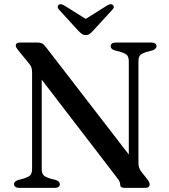

<svg xmlns="http://www.w3.org/2000/svg" viewBox="-20 -905 814 925"><path d="M268.5 -17.5Q268.5 -10 262.5 -5Q256.5 0 244 0H72.5Q60 0 53.8 -5Q47.5 -10 47.5 -17.5Q47.5 -31 66.5 -37.5L96 -45.5Q119 -53 126.8 -62Q134.5 -71 134.5 -91.5V-557Q134.5 -571.5 130.8 -581.5Q127 -591.5 111.5 -609.5L67.5 -663Q61 -671.5 58.5 -676.2Q56 -681 56 -685.5Q56 -692.5 61.2 -696.2Q66.5 -700 75 -700H162.5Q174.5 -700 183 -695.5Q191.5 -691 200.5 -679L621 -134L600.5 -91V-608.5Q600.5 -628.5 593.2 -637.8Q586 -647 562 -654.5L531.5 -662.5Q513 -669.5 513 -682.5Q513 -690.5 519 -695.2Q525 -700 537.5 -700H709Q721.5 -700 727.8 -695.2Q734 -690.5 734 -682.5Q734 -669.5 715 -662.5L685.5 -654.5Q662.5 -647.5 654.8 -638.5Q647 -629.5 647 -608.5V-123Q647 -108.5 649.8 -99Q652.5 -89.5 658.5 -81L689.5 -41.5Q697 -31.5 699 -26.2Q701 -21 701 -16Q701 -9 695.8 -4.5Q690.5 0 680 0H578.5Q559 0 559 -15.5Q559 -23 556.2 -29.5Q553.5 -36 540.5 -53L145 -568L181 -595V-91.5Q181 -71.5 188.5 -62.5Q196 -53.5 219.5 -45.5L250 -37.5Q268.5 -30.5 268.5 -17.5ZM413 -801.5 289 -879Q272 -889 262.5 -881.5Q258.5 -878 258 -872Q257.5 -866 264 -859L357 -757Q366.5 -747.5 374.2 -741.8Q382 -736 393.5 -736Q404.5 -736 412 -741.8Q419.5 -747.5 428.5 -757L522 -859Q528.5 -866 528.2 -872Q528 -878 523.5 -881.5Q513.5 -889 497 -879L373 -801.5Z"/></svg>

Font: Fraunces 17pt
Style: Regular
Weight: 400
Version: Version 1.000;[b76b70a41]